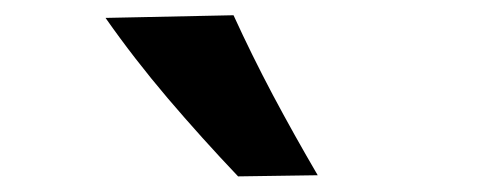

<svg xmlns="http://www.w3.org/2000/svg" viewBox="-20 -797 640 252"><path d="M292.5 -565.5Q244.5 -616 200.2 -668Q156 -720 118.5 -773.5L286.5 -777Q310.5 -724.5 338.2 -672.2Q366 -620 397 -567Z"/></svg>

Font: Commissioner Flair
Style: Bold
Weight: 700
Designer: Kostas Bartsokas
Foundry: Kostas Bartsokas
Version: Version 1.000; ttfautohint (v1.8.3)